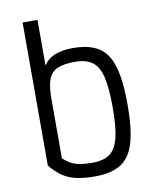

<svg xmlns="http://www.w3.org/2000/svg" viewBox="-89 -869 779 952"><g transform="rotate(-10 300.0 -393.0)"><path d="M312 14Q257.5 14 218.2 5.2Q179 -3.5 149 -24.2Q119 -45 90.5 -79.5V-800H165.5V-570.5Q188.5 -604.5 225.8 -618.2Q263 -632 312 -632Q395.5 -632 443.5 -601.2Q491.5 -570.5 512 -499.2Q532.5 -428 532.5 -308Q532.5 -189 512 -118.2Q491.5 -47.5 443.5 -16.8Q395.5 14 312 14ZM312 -55Q367.5 -55 399.2 -78.2Q431 -101.5 444.2 -156.5Q457.5 -211.5 457.5 -308Q457.5 -405.5 444.2 -461Q431 -516.5 399.2 -539.8Q367.5 -563 312 -563Q255.5 -563 223.5 -549Q191.5 -535 178.5 -500.2Q165.5 -465.5 165.5 -402.5V-103Q194.5 -75.5 225.5 -65.2Q256.5 -55 312 -55Z"/></g></svg>

Font: Victor Mono Thin
Style: Regular
Weight: 100
Monospace: yes
Designer: Rune Bjørnerås
Version: Version 1.561;gftools[0.9.30]